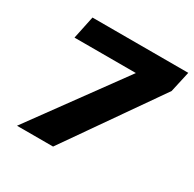

<svg xmlns="http://www.w3.org/2000/svg" viewBox="-152 -846 1013 1005"><g transform="rotate(30 354.5 -344.0)"><path d="M71 0 472 -550H101L130 -688H709L681 -562L289 0Z"/></g></svg>

Font: Saira Thin Expanded
Style: Bold Italic
Weight: 700
Width: 7
Italic angle: -12°
Version: Version 1.101